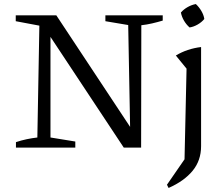

<svg xmlns="http://www.w3.org/2000/svg" viewBox="-20 -731 1100 951"><path d="M502 -655H786V-629Q759 -621 733 -615Q707 -609 680 -606L679 0H593L211 -577L230 -583V-50L353 -30V0H59V-27Q86 -36 112.5 -41.5Q139 -47 165 -50L175 -604L58 -626V-655H259L642 -76L625 -71L615 -607L502 -626ZM815 200 807 184 894 58 904 -391 851 -456Q879 -473 910.5 -483.5Q942 -494 976 -498V-7Q976 64 934 115Q892 166 815 200ZM950 -711Q966 -696 977.5 -676.5Q989 -657 992 -637Q979 -621 959 -609.5Q939 -598 919 -595Q903 -609 891.5 -628.5Q880 -648 876 -669Q890 -685 909.5 -696Q929 -707 950 -711Z"/></svg>

Font: Piazzolla Thin
Style: Regular
Weight: 400
Version: Version 2.001